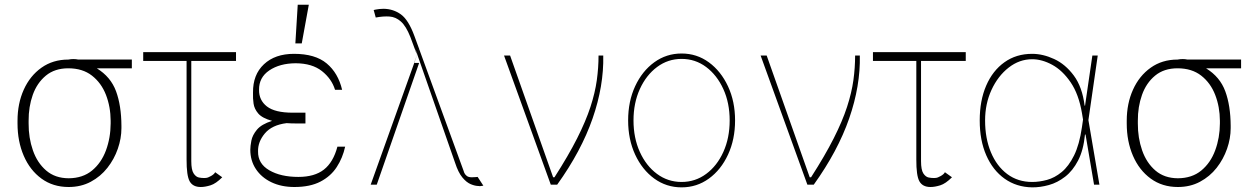

<svg xmlns="http://www.w3.org/2000/svg" viewBox="-20 -780 5316 811"><path d="M54 -258.5V-269.9Q54 -342.7 80.4 -401.3Q106.9 -459.9 155.2 -494.1Q203.5 -528.4 268.5 -528.4Q291.2 -532.7 310.7 -528.4H536.9V-491.5H388.8Q447.8 -455.3 470.2 -394.5Q492.5 -333.8 492.9 -248.6V-238.6Q492.9 -195.3 477.6 -151.5Q462.4 -107.6 433.6 -71Q404.8 -34.4 363.5 -12.3Q322.1 9.9 269.9 9.9Q203.8 9.9 155.2 -25.6Q106.5 -61.1 80.3 -122Q54 -182.9 54 -258.5ZM100.9 -269.9V-258.5Q100.5 -197.8 119 -144.9Q137.4 -92 175.1 -59.7Q212.7 -27.3 269.9 -27Q329.5 -27.3 368.8 -59.7Q408 -92 427.6 -144.9Q447.1 -197.8 447.4 -258.5V-269.9Q447.1 -328.8 427.6 -379.3Q408 -429.7 368.4 -460.6Q328.8 -491.5 268.5 -491.5Q211.3 -491.5 173.8 -460.6Q136.4 -429.7 118.4 -379.3Q100.5 -328.8 100.9 -269.9Z M976.9 -559.7V-522.7H788V-99.4Q788 -62.5 797.8 -47.6Q807.5 -32.7 820.3 -30.2Q833.1 -27.7 843 -28.1Q847.3 -28.4 849.1 -28.4Q858.3 -28.8 871.8 -36.8Q885.3 -44.7 888.8 -52.6L918.7 -31.2Q892 -4.3 869.1 2.8Q846.2 9.9 827.8 9.9Q794.7 9.9 781.2 -14Q767.8 -38 768.1 -106.5V-522.7H584.9V-559.7Z M1270.2 -258.5H1231.9Q1209.9 -258.5 1190.7 -259.9Q1128.6 -252.1 1098.7 -216.4Q1068.9 -180.8 1070 -140.6Q1068.9 -89.1 1117.2 -60.9Q1165.5 -32.7 1240.4 -32.7Q1308.6 -32.7 1348.2 -63.7Q1387.8 -94.8 1405.2 -160.5H1437.9Q1427.6 -113.3 1402.5 -74.6Q1377.5 -35.9 1333.8 -13Q1290.1 9.9 1223.4 9.9Q1168.3 9.9 1126.2 -10.3Q1084.2 -30.5 1060.7 -66.1Q1037.3 -101.6 1037.3 -147.7Q1037.3 -162.3 1041.7 -185.7Q1046.2 -209.2 1065.3 -232.2Q1084.5 -255.3 1129.3 -269.5Q1087.7 -280.9 1070.8 -300.6Q1054 -320.3 1051 -342.7Q1047.9 -365.1 1048.7 -384.6Q1048.7 -387.8 1048.7 -389.2Q1047.9 -464.5 1094.8 -508.5Q1141.7 -552.6 1221.9 -552.6Q1311.4 -552.6 1359.9 -512.1Q1408.4 -471.6 1425.1 -400.6H1395.2Q1381 -447.1 1339.7 -479.8Q1298.3 -512.4 1229 -512.8Q1161.6 -512.4 1117.5 -482.6Q1073.5 -452.8 1074.2 -400.6Q1073.5 -356.9 1107.4 -330.4Q1141.3 -304 1216.3 -304H1270.2ZM1227.6 -596.6 1237.6 -759.9H1284.4L1254.6 -596.6Z M2001.8 5.7Q1987.2 5.7 1968.9 -1.8Q1950.6 -9.2 1933.1 -30.4Q1915.5 -51.5 1902.3 -92.3L1742.5 -550.1L1741.5 -547.6L1741.8 -546.9L1741.5 -547.6L1729.8 -514.2H1750.4L1571.4 0H1545.8L1729.8 -514.2H1729L1741.5 -547.9L1713.4 -623.6Q1695 -670.1 1673.1 -689.3Q1651.3 -708.5 1625.2 -710.2Q1599.1 -712 1567.1 -706L1558.6 -737.2Q1554 -736.9 1567.6 -739.7Q1581.3 -742.5 1599.8 -742.9Q1641 -742.5 1673.3 -719.3Q1705.6 -696 1730.5 -627.8L1750.7 -572.8L1754.6 -583.8L1750.7 -572.4L1939.3 -55.4Q1938.6 -56.5 1941.1 -50.1Q1943.5 -43.7 1951.2 -37.3Q1958.8 -30.9 1973.4 -31.2Q1977.6 -30.9 1987.6 -31.8Q1997.5 -32.7 1997.5 -32.7L2021.7 4.3Q2009.9 6.4 2006.7 6.4Q2003.6 6.4 2001.8 5.7ZM1742.5 -550.4 1733.3 -576.7 1741.5 -547.9ZM1742.5 -550.4V-550.1L1750.7 -572.4V-572.8ZM1741.5 -547.9V-547.6Z M2306.5 0 2109 -545.5H2134.6L2316.4 -31.2H2322.1Q2381 -122.9 2417.8 -195.7Q2454.5 -268.5 2474.1 -328.5Q2493.6 -388.5 2500.9 -441.2Q2508.2 -494 2508.2 -545.5H2528.1Q2530.9 -417.3 2483.1 -279.7Q2435.4 -142 2333.5 0Z M2859 11.4Q2794.7 11.4 2743.6 -25.7Q2692.5 -62.9 2662.8 -127Q2633.2 -191.1 2633.2 -271.3Q2633.2 -351.9 2662.8 -415.8Q2692.5 -479.8 2743.6 -516.9Q2794.7 -554 2859 -554Q2923.3 -554 2974.3 -516.7Q3025.2 -479.4 3055 -415.5Q3084.9 -351.6 3084.9 -271.3Q3084.9 -191.1 3055.2 -127Q3025.6 -62.9 2974.4 -25.7Q2923.3 11.4 2859 11.4ZM2859 -11.4Q2916.9 -11.4 2962.9 -45.5Q3008.9 -79.5 3035.5 -138.5Q3062.1 -197.4 3062.1 -271.3Q3062.1 -345.2 3035.3 -403.9Q3008.5 -462.7 2962.7 -497Q2916.9 -531.2 2859 -531.2Q2801.5 -531.2 2755.5 -497Q2709.5 -462.7 2682.7 -403.9Q2655.9 -345.2 2655.9 -271.3Q2655.9 -197.4 2682.5 -138.5Q2709.2 -79.5 2755.1 -45.5Q2801.1 -11.4 2859 -11.4Z M3390.3 0 3192.8 -545.5H3218.4L3400.2 -31.2H3405.9Q3464.8 -122.9 3501.6 -195.7Q3538.4 -268.5 3557.9 -328.5Q3577.4 -388.5 3584.7 -441.2Q3592 -494 3592 -545.5H3611.9Q3614.7 -417.3 3566.9 -279.7Q3519.2 -142 3417.3 0Z M4059.3 -559.7V-522.7H3870.4V-99.4Q3870.4 -62.5 3880.1 -47.6Q3889.9 -32.7 3902.7 -30.2Q3915.5 -27.7 3925.4 -28.1Q3929.7 -28.4 3931.5 -28.4Q3940.7 -28.8 3954.2 -36.8Q3967.7 -44.7 3971.2 -52.6L4001.1 -31.2Q3974.4 -4.3 3951.5 2.8Q3928.6 9.9 3910.2 9.9Q3877.1 9.9 3863.6 -14Q3850.1 -38 3850.5 -106.5V-522.7H3667.3V-559.7Z M4339.8 11.4Q4273.4 10.3 4223.5 -25.2Q4173.7 -60.7 4146 -123.9Q4118.3 -187.1 4118.3 -271.3Q4118.3 -355.1 4145.6 -418.3Q4172.9 -481.5 4222.7 -517Q4272.4 -552.6 4339.8 -552.6Q4385.3 -552.6 4432.7 -530.7Q4480.1 -508.9 4515.8 -460.8Q4551.5 -412.6 4561.4 -333.8H4563.2L4594.1 -545.5H4616.8L4577.4 -272.7L4623.9 0H4601.2L4565.3 -211.6H4562.9Q4556.5 -145.6 4533.9 -102.1Q4511.4 -58.6 4479 -33.6Q4446.7 -8.5 4410.3 1.6Q4373.9 11.7 4339.8 11.4ZM4554.7 -274.9 4550.1 -302.6Q4536.6 -382.1 4502.3 -432.4Q4468 -482.6 4424.7 -506.2Q4381.4 -529.8 4339.8 -529.8Q4285.9 -529.8 4240.6 -494.5Q4195.3 -459.2 4168.1 -400.4Q4141 -341.6 4141 -271.3Q4141 -195.7 4165.5 -136.9Q4190 -78.1 4234.7 -44.7Q4279.5 -11.4 4339.8 -11.4Q4370 -11.4 4402.3 -20.1Q4434.7 -28.8 4464.3 -53.1Q4494 -77.4 4516.7 -123.2Q4539.4 -169 4550.1 -242.9Z M4739.3 -258.5V-269.9Q4739.3 -342.7 4765.8 -401.3Q4792.3 -459.9 4840.6 -494.1Q4888.8 -528.4 4953.8 -528.4Q4976.6 -532.7 4996.1 -528.4H5222.3V-491.5H5074.2Q5133.2 -455.3 5155.5 -394.5Q5177.9 -333.8 5178.3 -248.6V-238.6Q5178.3 -195.3 5163 -151.5Q5147.7 -107.6 5119 -71Q5090.2 -34.4 5048.8 -12.3Q5007.5 9.9 4955.3 9.9Q4889.2 9.9 4840.6 -25.6Q4791.9 -61.1 4765.6 -122Q4739.3 -182.9 4739.3 -258.5ZM4786.2 -269.9V-258.5Q4785.9 -197.8 4804.3 -144.9Q4822.8 -92 4860.4 -59.7Q4898.1 -27.3 4955.3 -27Q5014.9 -27.3 5054.2 -59.7Q5093.4 -92 5112.9 -144.9Q5132.5 -197.8 5132.8 -258.5V-269.9Q5132.5 -328.8 5112.9 -379.3Q5093.4 -429.7 5053.8 -460.6Q5014.2 -491.5 4953.8 -491.5Q4896.7 -491.5 4859.2 -460.6Q4821.7 -429.7 4803.8 -379.3Q4785.9 -328.8 4786.2 -269.9Z"/></svg>

Font: Inter UI Thin
Style: Regular
Weight: 100
Designer: Rasmus Andersson
Foundry: rsms
Version: 3.2;8d6f07862